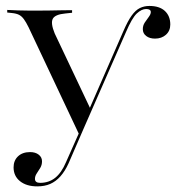

<svg xmlns="http://www.w3.org/2000/svg" viewBox="-20 -447 631 659"><path d="M250.8 12.9 78.2 -353.2Q69.4 -371 62.1 -381Q54.8 -391.1 45.6 -396Q36.3 -400.8 20.2 -402.4L4.8 -404V-412.9Q21.8 -412.1 42.3 -411.3Q62.9 -410.5 86.3 -410.5H90.3H96Q123.4 -410.5 147.6 -410.9Q171.8 -411.3 191.5 -411.7Q211.3 -412.1 227.4 -412.1V-403.2L204.8 -400.8Q169.4 -397.6 161.3 -382.7Q153.2 -367.7 167.7 -332.3L291.1 -71.8L280.6 -58.9L403.2 -339.5Q418.5 -375 431.9 -393.5Q445.2 -412.1 460.1 -419.4Q475 -426.6 492.7 -426.6Q527.4 -426.6 546 -409.3Q564.5 -391.9 564.5 -362.9Q564.5 -341.1 549.6 -327.8Q534.7 -314.5 512.1 -314.5Q493.5 -314.5 481.9 -323.4Q470.2 -332.3 470.2 -346.8Q470.2 -359.7 477 -369.8Q483.9 -379.8 490.7 -389.1Q497.6 -398.4 497.6 -405.6Q497.6 -416.1 481.5 -416.1Q466.1 -416.1 449.6 -400.8Q433.1 -385.5 412.1 -336.3L258.9 12.9ZM108.1 192.7Q71 192.7 48.8 175Q26.6 157.3 26.6 127.4Q26.6 104 41.9 89.5Q57.3 75 83.1 75Q101.6 75 112.9 83.9Q124.2 92.7 124.2 106.5Q124.2 119.4 118.1 129.4Q112.1 139.5 106 148.4Q100 157.3 100 166.9Q100 180.6 117.7 180.6Q147.6 180.6 169.4 163.3Q191.1 146 206.5 109.7L258.1 -6.5L265.3 -1.6L215.3 113.7Q203.2 140.3 187.5 158.1Q171.8 175.8 152.4 184.3Q133.1 192.7 108.1 192.7Z"/></svg>

Font: Playfair 144pt SemiExpanded Light
Style: Regular
Weight: 300
Width: 6
Designer: Claus Eggers Sørensen
Foundry: Claus Eggers Sørensen
Version: Version 2.203